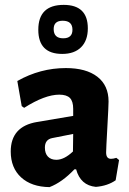

<svg xmlns="http://www.w3.org/2000/svg" viewBox="-20 -757 530 787"><path d="M241 -737Q340 -737 340 -641Q340 -591 312.5 -563.5Q285 -536 235 -536Q137 -536 137 -635Q137 -737 241 -737ZM237 -672Q200 -672 200 -638Q200 -600 239 -600Q277 -600 277 -635Q277 -672 237 -672ZM250 -478Q333 -478 379 -442.5Q425 -407 425 -341Q425 -324 420 -235Q415 -146 415 -132Q415 -106 435 -106Q444 -106 457 -110L468 -101L454 -18Q421 5 373 9Q310 3 292 -63H285Q235 -10 183 10Q109 9 66.5 -30Q24 -69 24 -136Q24 -239 132 -257L280 -282V-311Q280 -342 266.5 -355.5Q253 -369 223 -369Q164 -369 79 -315L69 -322L51 -425Q145 -478 250 -478ZM280 -208 194 -191Q164 -185 164 -152Q164 -128 176.5 -115Q189 -102 211 -102Q243 -102 279 -136Z"/></svg>

Font: Alegreya Sans ExtraBold
Style: Regular
Weight: 800
Designer: Juan Pablo del Peral
Foundry: Huerta Tipografica
Version: Version 2.007